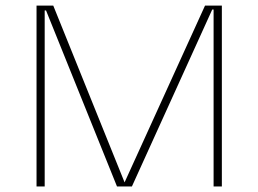

<svg xmlns="http://www.w3.org/2000/svg" viewBox="-20 -670 927 690"><path d="M140.6 0H111.3V-649.9H171.4L427.7 -14.6L716.8 -649.9H777.3V0H747.6V-635.7H742.7L454.1 0H400.4L145.5 -632.3H140.6Z"/></svg>

Font: Estedad-FD Thin
Style: Regular
Weight: 100
Designer: Amin Abedi
Version: Version 7.3